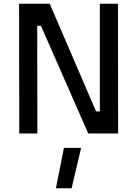

<svg xmlns="http://www.w3.org/2000/svg" viewBox="-20 -714 735 1027"><path d="M82 -694H246L494 -118H514V-694H611L612 0H452L199 -576H179L180 0H83ZM322 77H414L363 293H279Z"/></svg>

Font: Panefresco 600wt
Style: Regular
Weight: 600
Designer: Campivisivi
Foundry: Campivisivi & Chank Co
Version: Version 1.001